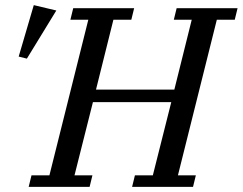

<svg xmlns="http://www.w3.org/2000/svg" viewBox="-20 -730 948 750"><path d="M103 -45H173L325 -653H255L266 -698H504L493 -653H423L355 -380H661L729 -653H659L670 -698H908L897 -653H827L675 -45H745L734 0H496L507 -45H577L649 -331H343L271 -45H341L330 0H92ZM112 -710 200 -689 85 -501 53 -509Z"/></svg>

Font: IBM Plex Serif Text
Style: Italic
Weight: 450
Italic angle: -14°
Designer: Mike Abbink, Paul van der Laan, Pieter van Rosmalen
Foundry: Bold Monday
Version: Version 3.001